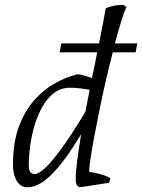

<svg xmlns="http://www.w3.org/2000/svg" viewBox="-20 -782 602 814"><path d="M97 12Q67 12 51 -15Q35 -42 35 -82Q35 -179 61 -247.5Q87 -316 128.5 -361Q170 -406 217.5 -431.5Q265 -457 308 -467Q319 -467 336 -462Q353 -457 370 -451Q376 -479 381.5 -506.5Q387 -534 392 -560H233L240 -598H400Q409 -645 416.5 -683Q424 -721 428 -747Q454 -757 474.5 -759.5Q495 -762 501 -762L516 -753Q506 -731 493.5 -690.5Q481 -650 467 -598H562L555 -560H458Q443 -502 428.5 -439Q414 -376 401.5 -314.5Q389 -253 379 -199.5Q369 -146 363.5 -107.5Q358 -69 358 -53Q380 -51 409 -42.5Q438 -34 448 -26L442 -7L318 12Q315 12 308 5.5Q301 -1 301 -23Q301 -53 307.5 -103Q314 -153 324 -213Q269 -122 227.5 -73.5Q186 -25 155 -6.5Q124 12 97 12ZM127 -44Q143 -44 170.5 -69Q198 -94 240.5 -152Q283 -210 342 -308L360 -401Q339 -405 318.5 -407.5Q298 -410 276 -410Q232 -410 199 -379.5Q166 -349 144.5 -299.5Q123 -250 112.5 -192Q102 -134 102 -80Q102 -44 127 -44Z"/></svg>

Font: Mate
Style: Italic
Weight: 400
Italic angle: -10.8°
Designer: Eduardo Rodriguez Tunni
Foundry: Eduardo Rodriguez Tunni
Version: Version 1.003; ttfautohint (v1.8.4.7-5d5b);gftools[0.9.24]